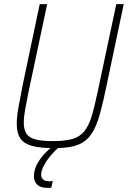

<svg xmlns="http://www.w3.org/2000/svg" viewBox="-20 -708 618 928"><path d="M241 8Q174 8 134.5 -3Q95 -14 78 -39.5Q61 -65 61 -109Q61 -142 69 -187.5Q77 -233 89 -294L172 -688H208L118 -264Q108 -215 101.5 -178.5Q95 -142 95 -115Q95 -81 108 -61.5Q121 -42 152 -34Q183 -26 236 -26Q295 -26 330.5 -36.5Q366 -47 387.5 -73.5Q409 -100 423 -146Q437 -192 452 -264L542 -688H578L495 -294Q480 -222 466.5 -170.5Q453 -119 436 -84.5Q419 -50 394 -29.5Q369 -9 332 -0.5Q295 8 241 8ZM211 200Q186 200 171.5 192.5Q157 185 150.5 172Q144 159 144 143Q144 105 172 64Q200 23 248 -10L270 0Q251 14 230 38Q209 62 194 88.5Q179 115 179 137Q179 150 188 159Q197 168 218 168Q221 168 224.5 168Q228 168 235 167L228 199Q223 200 219 200Q215 200 211 200Z"/></svg>

Font: Saira SemiCondensed Thin
Style: Italic
Weight: 250
Width: 4
Italic angle: -12°
Designer: Hector Gatti with collaboration of the Omnibus-Type team
Foundry: Omnibus-Type
Version: Version 1.101